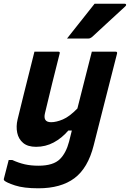

<svg xmlns="http://www.w3.org/2000/svg" viewBox="-43 -817 701 1037"><path d="M143 -538H271Q283 -538 279 -527Q258 -443 239 -367.5Q220 -292 200 -206Q188 -157 233 -157Q261 -157 296.5 -172Q332 -187 375 -231Q394 -306 412.5 -379Q431 -452 453 -538H581Q592 -538 589 -527Q566 -437 546 -358.5Q526 -280 506 -201.5Q486 -123 463 -32Q432 91 359 145.5Q286 200 164 200Q85 200 38 184.5Q-9 169 -20 158Q-24 154 -22 148Q-15 120 -9 97.5Q-3 75 4 47H23Q58 63 91 70.5Q124 78 165 78Q245 78 281 42Q314 9 330 -52Q337 -82 345 -112H326Q291 -71 247 -47.5Q203 -24 152 -24Q107 -24 82 -45Q57 -66 50 -100Q43 -134 52 -172Q69 -241 85 -306.5Q101 -372 119 -442Q131 -489 143 -538ZM468 -797H630Q637 -797 638 -792Q639 -787 633 -782Q587 -739 545.5 -701.5Q504 -664 454 -617Q444 -609 435 -609H319Q356 -656 393.5 -703Q431 -750 468 -797Z"/></svg>

Font: Recursive Sn Lnr St
Style: Bold Italic
Weight: 700
Italic angle: -15°
Version: Version 1.079;hotconv 1.0.112;makeotfexe 2.5.65598; ttfautoh